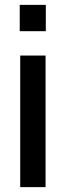

<svg xmlns="http://www.w3.org/2000/svg" viewBox="-20 -768 270 788"><path d="M61 -640H168V-748H61ZM63 0H167V-540H63Z"/></svg>

Font: Kathrein 67 Medium Condensed
Style: Regular
Weight: 500
Width: 3
Designer: Lazydogs Typefoundry, based on Open Sans by Ascender Corporation
Foundry: Lazydogs Typefoundry
Version: Version 1.003;PS 001.003;hotconv 1.0.88;makeotf.lib2.5.64775